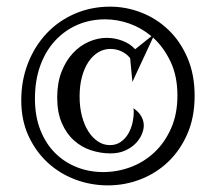

<svg xmlns="http://www.w3.org/2000/svg" viewBox="-20 -605 649 577"><path d="M564.9 -316.9Q564.9 -253.4 543.5 -203.6Q522 -153.8 485.8 -119.1Q449.7 -84.5 402.6 -66.2Q355.5 -47.9 304.2 -47.9Q253.4 -47.9 206.5 -65.4Q159.7 -83 123.5 -116.2Q87.4 -149.4 65.7 -196.5Q43.9 -243.7 43.9 -303.2Q43.9 -363.8 64.2 -415.3Q84.5 -466.8 120.1 -504.6Q155.8 -542.5 204.8 -563.7Q253.9 -585 311 -585Q359.4 -585 405 -567.1Q450.7 -549.3 486.3 -515.1Q522 -481 543.5 -430.9Q564.9 -380.9 564.9 -316.9ZM513.2 -317.9Q513.2 -376 492.7 -419.4Q472.2 -462.9 439.9 -492.2L377.9 -358.9L371.1 -430.2Q363.3 -439.9 354.2 -445.6Q345.2 -451.2 336.9 -453.9Q328.6 -456.5 322 -457.3Q315.4 -458 312 -458Q292 -458 275.1 -447.8Q258.3 -437.5 245.8 -418.9Q233.4 -400.4 226.3 -374Q219.2 -347.7 219.2 -314.9Q219.2 -282.7 226.3 -255.9Q233.4 -229 245.8 -209.7Q258.3 -190.4 274.7 -179.7Q291 -168.9 310.1 -168.9Q329.1 -168.9 342.8 -178.5Q356.4 -188 365 -202.4Q373.5 -216.8 377.7 -234.1Q381.8 -251.5 381.8 -267.1Q381.8 -270 381.8 -272.9Q381.8 -275.9 380.9 -279.8Q396.5 -269.5 404.3 -255.9Q412.1 -242.2 412.1 -228Q412.1 -214.8 405.5 -200Q398.9 -185.1 386.2 -172.6Q373.5 -160.2 355 -152.1Q336.4 -144 312 -144Q282.7 -144 253.9 -153.3Q225.1 -162.6 202.4 -182.9Q179.7 -203.1 165.8 -235.1Q151.9 -267.1 151.9 -312Q151.9 -355.5 164.8 -388.9Q177.7 -422.4 199 -445.1Q220.2 -467.8 246.8 -479.5Q273.4 -491.2 300.8 -491.2Q325.2 -491.2 348.1 -482.4Q371.1 -473.6 386.2 -457L435.1 -496.1Q404.8 -521.5 368.7 -534.2Q332.5 -546.9 295.9 -546.9Q251 -546.9 212.6 -530.3Q174.3 -513.7 145.8 -482.9Q117.2 -452.1 101.1 -408Q85 -363.8 85 -308.1Q85 -255.9 101.1 -214.8Q117.2 -173.8 145 -145.8Q172.9 -117.7 210.2 -102.8Q247.6 -87.9 290 -87.9Q332.5 -87.9 372.6 -102.8Q412.6 -117.7 443.8 -147Q475.1 -176.3 494.1 -219.2Q513.2 -262.2 513.2 -317.9Z"/></svg>

Font: Risque
Style: Regular
Weight: 400
Designer: Astigmatic (AOETI)
Foundry: Astigmatic (AOETI)
Version: Version 1.000